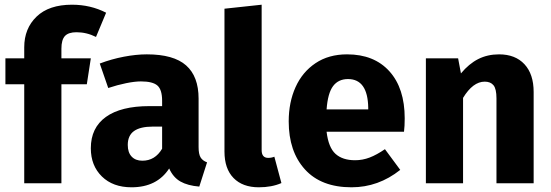

<svg xmlns="http://www.w3.org/2000/svg" viewBox="-20 -779 2342 816"><path d="M241 -572V-531H366L349 -421H241V0H83V-421H3V-531H83V-578Q83 -658 135.5 -708.5Q188 -759 286 -759Q365 -759 431 -725L388 -622Q348 -642 305 -642Q271 -642 256 -626Q241 -610 241 -572Z M860 -89 827 14Q778 10 747 -7.5Q716 -25 699 -63Q647 17 539 17Q460 17 413 -29Q366 -75 366 -149Q366 -236 430 -282Q494 -328 615 -328H669V-351Q669 -398 649 -415.5Q629 -433 579 -433Q553 -433 516 -425.5Q479 -418 440 -405L404 -509Q454 -528 506.5 -538Q559 -548 604 -548Q718 -548 771 -501Q824 -454 824 -360V-154Q824 -124 832.5 -110Q841 -96 860 -89ZM669 -147V-241H630Q576 -241 549.5 -222Q523 -203 523 -163Q523 -131 539.5 -113.5Q556 -96 585 -96Q639 -96 669 -147Z M934 -135V-742L1092 -759V-141Q1092 -108 1120 -108Q1134 -108 1146 -113L1176 -1Q1135 17 1080 17Q1011 17 972.5 -22.5Q934 -62 934 -135Z M1697 -219H1368Q1376 -152 1406 -125Q1436 -98 1489 -98Q1521 -98 1551 -109.5Q1581 -121 1616 -145L1681 -57Q1588 17 1474 17Q1345 17 1276 -59Q1207 -135 1207 -263Q1207 -344 1236 -408.5Q1265 -473 1321 -510.5Q1377 -548 1455 -548Q1570 -548 1635 -476Q1700 -404 1700 -276Q1700 -243 1697 -219ZM1545 -321Q1543 -443 1459 -443Q1418 -443 1395.5 -413Q1373 -383 1368 -314H1545Z M2248 -388V0H2090V-361Q2090 -401 2077.5 -416.5Q2065 -432 2040 -432Q1990 -432 1948 -363V0H1790V-531H1927L1939 -467Q1973 -508 2012.5 -528Q2052 -548 2101 -548Q2170 -548 2209 -506Q2248 -464 2248 -388Z"/></svg>

Font: FiraGOUPP
Style: Bold
Weight: 700
Designer: bBox Type
Foundry: bBox Type GmbH
Version: Version 1.001